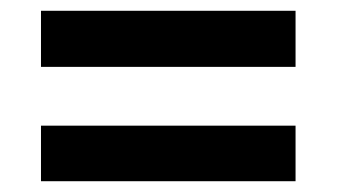

<svg xmlns="http://www.w3.org/2000/svg" viewBox="-20 -432 624 356"><path d="M56 -308V-412H528V-308ZM56 -96V-199H528V-96Z"/></svg>

Font: Archivo VF Beta
Style: Regular
Weight: 400
Designer: Hector Gatti
Foundry: Omnibus-Type
Version: Version 1.002